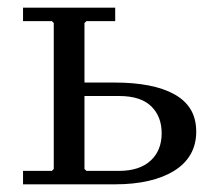

<svg xmlns="http://www.w3.org/2000/svg" viewBox="-20 -480 551 500"><path d="M40 0V-35H115L120 -40V-420L115 -425H40V-460H280V-425H205L200 -420V-265H280Q328 -265 367 -257.5Q406 -250 434 -234.5Q462 -219 476.5 -195Q491 -171 491 -137Q491 -104 476.5 -78.5Q462 -53 434 -35.5Q406 -18 367 -9Q328 0 280 0ZM205 -35H290Q343 -35 372 -61.5Q401 -88 401 -133Q401 -177 373.5 -203.5Q346 -230 290 -230H200V-40Z"/></svg>

Font: Brygada 1918
Style: Regular
Weight: 400
Designer: Mateusz Machalski | Borys Kosmynka | Przemek Hoffer
Foundry: NIEPODLEGLA 2018
Version: Version 3.006